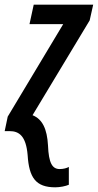

<svg xmlns="http://www.w3.org/2000/svg" viewBox="-57 -560 418 820"><path d="M179 240C199 240 224 235 237 229V153C228 158 214 162 198 162C166 162 151 136 148 61C144 -10 124 -51 82 -68L326 -473L341 -540H87L69 -457H213L-24 -62L-37 0H-16C24 0 54 20 61 102C67 199 96 240 179 240Z"/></svg>

Font: Noto Sans UI Condensed Medium
Style: Italic
Weight: 500
Width: 3
Italic angle: -12°
Designer: Monotype Design Team
Foundry: Monotype Imaging Inc.
Version: Version 1.901